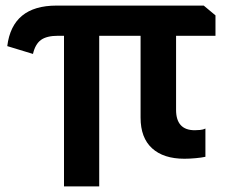

<svg xmlns="http://www.w3.org/2000/svg" viewBox="-20 -560 814 687"><path d="M209 -432H188Q147 -432 126.5 -417Q106 -402 98 -367L6 -395Q24 -540 182 -540H709L751 -505V-432H610V-167Q610 -94 677 -94Q685 -94 696 -95Q707 -96 715 -100V1Q702 4 680 6Q658 8 640 8Q565 8 524 -29.5Q483 -67 483 -139V-432H335V107H209Z"/></svg>

Font: Encode Sans Narrow
Style: SemiBold
Weight: 600
Designer: Pablo Impallari, Andres Torresi
Foundry: Pablo Impallari, Andres Torresi
Version: Version 1.000; ttfautohint (v1.00) -l 8 -r 50 -G 200 -x 14 -